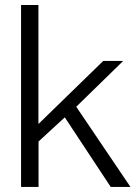

<svg xmlns="http://www.w3.org/2000/svg" viewBox="-20 -741 537 761"><path d="M389.2 -499.5H468.3L282.2 -317.9L497.1 0H418.9L236.8 -275.9L132.8 -180.2V0H63.5V-721.2H132.3V-249.5Z"/></svg>

Font: Pontano Sans
Style: Regular
Weight: 400
Foundry: vernon adams
Version: 1.0